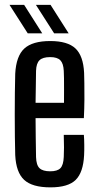

<svg xmlns="http://www.w3.org/2000/svg" viewBox="-20 -780 412 807"><path d="M192 7.5Q115.5 7.5 81.5 -24Q47.5 -55.5 44 -128Q43 -163 42.5 -206.8Q42 -250.5 42 -298Q42 -345.5 42.5 -390.2Q43 -435 44 -470.5Q48 -544.5 82.2 -576Q116.5 -607.5 191 -607.5Q264 -607.5 297 -576.5Q330 -545.5 333.5 -474Q334 -459.5 334.5 -430Q335 -400.5 334.8 -362.2Q334.5 -324 332.5 -283.5H129.5Q129.5 -244.5 130.2 -204.2Q131 -164 131.5 -120Q132.5 -86 146.2 -73Q160 -60 191 -60Q221 -60 233.8 -73Q246.5 -86 248 -120Q249 -136.5 249 -160.2Q249 -184 248 -213H332.5Q334 -195 334.2 -171Q334.5 -147 333.5 -128Q330 -55.5 298.2 -24Q266.5 7.5 192 7.5ZM129.5 -348H249Q249 -376 249.2 -403.2Q249.5 -430.5 249 -451.5Q248.5 -472.5 248 -482.5Q246.5 -513.5 233.5 -526.8Q220.5 -540 191 -540Q159.5 -540 146 -526.8Q132.5 -513.5 131.5 -482.5Q131 -446 130.5 -413Q130 -380 129.5 -348ZM207.5 -640 131 -759.5H192.5L268.5 -640ZM96.5 -640 20 -759.5H81.5L157.5 -640Z"/></svg>

Font: Big Shoulders Display Thin SemiBold
Style: Regular
Weight: 600
Version: Version 2.002